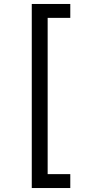

<svg xmlns="http://www.w3.org/2000/svg" viewBox="-20 -812 455 967"><path d="M140 -792H334V-722H220V65H334V135H140Z"/></svg>

Font: ukannada85
Style: Book
Weight: 400
Designer: Jelle Bosma - Monotype Design Team
Foundry: Monotype Imaging Inc.
Version: Version 2.003